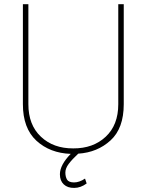

<svg xmlns="http://www.w3.org/2000/svg" viewBox="-20 -731 707 925"><path d="M268.6 108.9Q268.6 63.5 320.8 10.3Q220.7 6.8 155.3 -53.2Q90.3 -113.3 90.3 -229V-710.9H116.7V-229Q116.7 -128.9 177.2 -72.3Q237.3 -15.6 333 -16.1Q428.7 -15.6 489.3 -72.3Q549.8 -128.9 549.8 -229V-710.9H576.2V-229Q576.2 -112.8 512.7 -54.7Q449.2 3.4 356.9 9.3Q327.6 36.6 311 58.6Q294.9 80.1 294.9 100.1Q294.9 120.1 302.7 133.8Q310.5 147.5 336.4 147.9Q362.3 147.9 389.6 129.4L397.5 152.8Q368.7 174.3 337.4 174.3Q305.7 174.8 287.1 157.2Q268.6 139.6 268.6 108.9Z"/></svg>

Font: Roboto-Thin
Style: Regular
Weight: 250
Designer: Google
Version: Version 1.100141; 2013; ttfautohint (v0.94.14-c901) -l 8 -r 